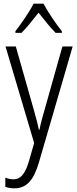

<svg xmlns="http://www.w3.org/2000/svg" viewBox="-20 -785 421 1046"><path d="M217 -765H163C141 -721 95 -655 64 -615V-606H97C126 -634 161 -679 190 -716C220 -678 253 -636 283 -606H317V-615C290 -648 241 -719 217 -765ZM10 -532 166 -6 138 92C116 166 91 192 52 192C37 192 22 188 9 183V233C25 238 40 241 58 241C124 241 163 198 192 100L376 -532H320L224 -191C212 -151 202 -114 195 -78H192C186 -108 178 -138 163 -191L66 -532Z"/></svg>

Font: Noto Sans Kannada Condensed Light
Style: Regular
Weight: 300
Width: 3
Designer: Jelle Bosma - Monotype Design Team
Foundry: Monotype Imaging Inc.
Version: Version 2.005